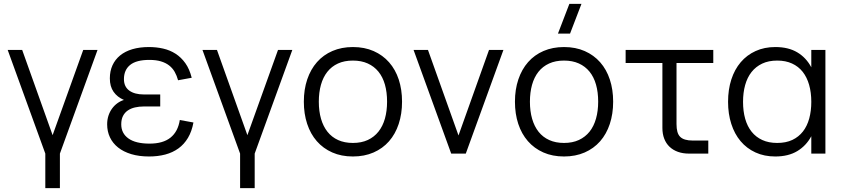

<svg xmlns="http://www.w3.org/2000/svg" viewBox="-20 -800 4389 1000"><path d="M216 180V0L20 -540H95.5L254 -96L413.5 -540H488L292 0V180Z M756.5 15Q802 15 840.8 4.8Q879.5 -5.5 909.3 -27Q939 -48.5 959 -82Q979 -115.5 987.5 -162L916.5 -175Q907 -114.5 868 -83.2Q829 -52 759 -52Q686.5 -52 649 -78.8Q611.5 -105.5 611.5 -152.5Q611.5 -178 620.5 -195.8Q629.5 -213.5 645.5 -224.5Q661.5 -235.5 683 -240.5Q704.5 -245.5 729.5 -245.5H814.5V-308H729.5Q681 -308 653.3 -328.2Q625.5 -348.5 625.5 -388Q625.5 -435.5 657.8 -461.8Q690 -488 758 -488Q792.5 -488 817.8 -480.5Q843 -473 860.8 -459.2Q878.5 -445.5 889.8 -425.8Q901 -406 907.5 -382L978.5 -395Q967 -440.5 945.3 -471Q923.5 -501.5 894.3 -520.2Q865 -539 829.5 -547Q794 -555 756 -555Q707.5 -555 669.5 -543.8Q631.5 -532.5 605.5 -511.2Q579.6 -490 565.8 -459.8Q552.1 -429.5 552.1 -392Q552.1 -349.5 571.6 -321.8Q591.1 -294 625.5 -279.5Q607.5 -274 591.6 -262.5Q575.6 -251 563.6 -234.5Q551.6 -218 544.8 -197.2Q538.1 -176.5 538.1 -152.5Q538.1 -115.5 552.6 -84.8Q567.1 -54 595.1 -31.8Q623 -9.5 663.8 2.8Q704.5 15 756.5 15Z M1230.5 180V0L1034.5 -540H1110L1268.5 -96L1428 -540H1502.5L1306.5 0V180Z M1818 15Q1758 15 1710.5 -6Q1663 -27 1630 -64.8Q1597 -102.5 1579.8 -155Q1562.5 -207.5 1562.5 -270.5Q1562.5 -334 1580.2 -386.5Q1598 -439 1631 -476.5Q1664 -514 1711.5 -534.5Q1759 -555 1818 -555Q1878.5 -555 1926 -534Q1973.5 -513 2006.5 -475.5Q2039.5 -438 2056.8 -385.8Q2074 -333.5 2074 -270.5Q2074 -207 2056.5 -154.2Q2039 -101.5 2006 -64Q1973 -26.5 1925.5 -5.8Q1878 15 1818 15ZM1818 -55.5Q1862.5 -55.5 1895.8 -71Q1929 -86.5 1951.2 -114.5Q1973.5 -142.5 1984.8 -182.2Q1996 -222 1996 -270.5Q1996 -320 1984.8 -359.5Q1973.5 -399 1951 -426.8Q1928.5 -454.5 1895.2 -469.5Q1862 -484.5 1818 -484.5Q1773.5 -484.5 1740.2 -469.2Q1707 -454 1684.8 -425.8Q1662.5 -397.5 1651.5 -358Q1640.5 -318.5 1640.5 -270.5Q1640.5 -221 1652 -181.2Q1663.5 -141.5 1685.8 -113.5Q1708 -85.5 1741.2 -70.5Q1774.5 -55.5 1818 -55.5Z M2330 0 2134 -540H2209L2368 -94.5L2527 -540H2602L2406 0Z M2886 -625 2945.5 -780H3008.5L2949 -625ZM2917.5 15Q2857.5 15 2810 -6Q2762.5 -27 2729.5 -64.8Q2696.5 -102.5 2679.2 -155Q2662 -207.5 2662 -270.5Q2662 -334 2679.8 -386.5Q2697.5 -439 2730.5 -476.5Q2763.5 -514 2811 -534.5Q2858.5 -555 2917.5 -555Q2978 -555 3025.5 -534Q3073 -513 3106 -475.5Q3139 -438 3156.2 -385.8Q3173.5 -333.5 3173.5 -270.5Q3173.5 -207 3156 -154.2Q3138.5 -101.5 3105.5 -64Q3072.5 -26.5 3025 -5.8Q2977.5 15 2917.5 15ZM2917.5 -55.5Q2962 -55.5 2995.2 -71Q3028.5 -86.5 3050.8 -114.5Q3073 -142.5 3084.2 -182.2Q3095.5 -222 3095.5 -270.5Q3095.5 -320 3084.2 -359.5Q3073 -399 3050.5 -426.8Q3028 -454.5 2994.8 -469.5Q2961.5 -484.5 2917.5 -484.5Q2873 -484.5 2839.8 -469.2Q2806.5 -454 2784.2 -425.8Q2762 -397.5 2751 -358Q2740 -318.5 2740 -270.5Q2740 -221 2751.5 -181.2Q2763 -141.5 2785.2 -113.5Q2807.5 -85.5 2840.8 -70.5Q2874 -55.5 2917.5 -55.5Z M3238.5 -540H3695V-472H3503.5V-153.5Q3503.5 -130.5 3508 -114Q3512.5 -97.5 3522.5 -87.5Q3532.5 -77.5 3548.8 -72.8Q3565 -68 3588 -68H3669V0H3568.5Q3536.5 0 3510.8 -9.2Q3485 -18.5 3467 -35.8Q3449 -53 3439.5 -77.8Q3430 -102.5 3430 -133.5V-472H3238.5Z M4279 -540V0H4205.5V-90.5Q4179 -41 4132.5 -13Q4086 15 4018 15Q3960.5 15 3914.8 -6Q3869 -27 3837.2 -64.8Q3805.5 -102.5 3788.8 -154.8Q3772 -207 3772 -269.5Q3772 -333.5 3789 -386Q3806 -438.5 3838 -476Q3870 -513.5 3915.5 -534.2Q3961 -555 4018 -555Q4086.5 -555 4132.8 -527.2Q4179 -499.5 4205.5 -449.5V-540ZM4028 -484.5Q3983 -484.5 3949.8 -468.8Q3916.5 -453 3894.2 -424.8Q3872 -396.5 3861 -357Q3850 -317.5 3850 -269.5Q3850 -221 3861.2 -181.2Q3872.5 -141.5 3894.8 -113.8Q3917 -86 3950.2 -70.8Q3983.5 -55.5 4028 -55.5Q4073.5 -55.5 4106.8 -71.2Q4140 -87 4162 -115.2Q4184 -143.5 4194.8 -183Q4205.5 -222.5 4205.5 -269.5Q4205.5 -318.5 4194.2 -358Q4183 -397.5 4160.8 -425.8Q4138.5 -454 4105.2 -469.2Q4072 -484.5 4028 -484.5Z"/></svg>

Font: Vela Sans
Style: Regular
Weight: 400
Designer: Principal design: Mikhail Sharanda - project Manrope.
Design modification: Ravid Balaliev
Foundry: Mikhail Sharanda
Version: Version 1.001